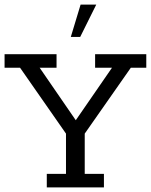

<svg xmlns="http://www.w3.org/2000/svg" viewBox="-20 -820 660 840"><path d="M184.7 0V-59.3H268.7V-235.4L67.7 -523.7H0V-583H227.4V-523.7H153.5L322.7 -277.7H300.3L470 -523.7H396.1V-583H620V-523.7H552.4L350.7 -235.4V-59.3H434.7V0ZM289.8 -658.5 332.6 -799.8H401.1L330.9 -658.5Z"/></svg>

Font: Rokkitt SemiBold
Style: Regular
Weight: 600
Designer: Vernon Adams
Foundry: Vernon Adams
Version: Version 3.103